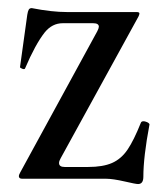

<svg xmlns="http://www.w3.org/2000/svg" viewBox="-20 -445 403 478"><path d="M290.5 6.8Q260.7 0 244.1 0H35.2Q26.9 0 26.9 -6.8Q26.9 -9.3 30.3 -15.6L222.2 -367.2Q226.1 -375 226.1 -378.4Q226.1 -387.2 211.9 -387.2H136.2Q109.9 -387.2 91.3 -364.3Q67.9 -334.5 42.5 -274.9Q42 -272.9 39.6 -272.9Q37.1 -272.9 34.2 -274.4Q29.8 -276.4 29.8 -277.8L47.9 -408.2Q49.3 -417 51.5 -420.9Q53.7 -424.8 59.1 -424.8Q108.9 -415 147 -415H319.8Q327.1 -415 327.1 -411.6Q327.1 -408.7 324.7 -403.8L130.9 -50.8Q127 -43.9 127 -39.1Q127 -29.3 141.1 -29.3H199.2Q236.3 -29.3 259 -39.3Q281.7 -49.3 297.4 -72.3Q313 -95.2 330.6 -139.2Q332 -143.1 336.9 -143.1Q340.3 -143.1 342.8 -142.1Q346.7 -141.1 349.6 -138.9Q352.5 -136.7 352.1 -134.8Q336.9 -54.2 336.9 -4.9Q336.9 13.2 323.7 13.2Q317.9 13.2 290.5 6.8Z"/></svg>

Font: JuniusX
Style: Regular
Weight: 400
Designer: Peter S. Baker
Foundry: Briery Creek Software
Version: Version 1.004